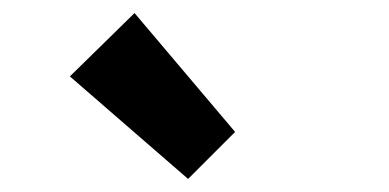

<svg xmlns="http://www.w3.org/2000/svg" viewBox="-20 -846 595 294"><path d="M268 -572 340 -644 186 -826 87 -729Z"/></svg>

Font: Giro Sans Regular
Style: Bold
Weight: 700
Designer: Paul D. Hunt
Foundry: Adobe Systems Incorporated
Version: Version 1.000;PS 1.0;hotconv 1.0.88;makeotf.lib2.5.647800